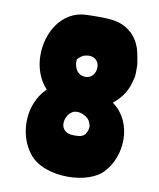

<svg xmlns="http://www.w3.org/2000/svg" viewBox="-82 -774 703 850"><g transform="rotate(10 270.0 -348.5)"><path d="M441 -45C476 -83 495 -138 495 -192C495 -250 472 -308 421 -345V-346C464 -381 483 -416 494 -464C497 -473 498 -484 498 -495V-523C498 -530 497 -534 496 -541C493 -560 491 -571 486 -592C483 -604 475 -623 471 -630C447 -668 437 -671 418 -685C385 -704 352 -709 298 -709C280 -709 259 -709 235 -708C128 -703 68 -600 68 -498C68 -444 86 -390 122 -352C79 -310 59 -253 59 -196C59 -145 75 -94 105 -57C139 -11 210 12 281 12C345 12 409 -7 441 -45ZM281 -437C241 -437 227 -475 230 -504V-506C230 -507 230 -507 231 -507C232 -510 239 -515 242 -518C246 -521 247 -523 254 -526C258 -529 259 -528 262 -529C269 -531 276 -532 281 -532C312 -532 326 -510 326 -487C326 -462 310 -437 281 -437ZM304 -175C296 -174 288 -173 279 -173C268 -173 256 -174 247 -178C229 -186 221 -201 221 -218C221 -242 236 -268 258 -276C263 -277 267 -278 272 -278C290 -278 307 -270 319 -260C328 -253 333 -241 336 -230C337 -227 337 -222 337 -219C337 -216 336 -214 336 -213C335 -210 335 -204 332 -200C328 -193 326 -186 319 -182C316 -179 311 -177 304 -175Z"/></g></svg>

Font: HEYCLAY
Style: Regular
Weight: 400
Designer: Marcelo Magalhaes
Foundry: Marcelo Magalhães
Version: Version 1.300;hotconv 1.0.109;makeotfexe 2.5.65596